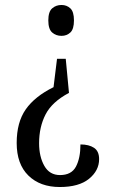

<svg xmlns="http://www.w3.org/2000/svg" viewBox="-20 -560 452 771"><path d="M244 -324 257 -187Q189 -151 163 -100.5Q137 -50 137 15Q137 69 158 106Q179 143 221 143Q267 143 285 109Q303 75 303 20Q337 20 357.5 33.5Q378 47 378 79Q378 125 337.5 158Q297 191 220 191Q141 191 94 145Q47 99 47 14Q47 -69 83.5 -121Q120 -173 195 -210L209 -324ZM227 -540Q248 -540 262.5 -526.5Q277 -513 277 -478Q277 -443 262.5 -429.5Q248 -416 227 -416Q205 -416 189.5 -429.5Q174 -443 174 -478Q174 -513 189.5 -526.5Q205 -540 227 -540Z"/></svg>

Font: Noto Serif Khmer ExtraCondensed
Style: Regular
Weight: 400
Width: 2
Designer: Danh Hong and the Monotype Design Team
Foundry: Monotype Imaging Inc.
Version: Version 2.004; ttfautohint (v1.8.4.7-5d5b)